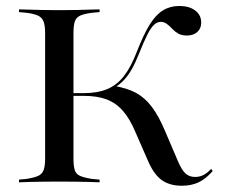

<svg xmlns="http://www.w3.org/2000/svg" viewBox="-20 -602 746 634"><path d="M166.1 -2.4Q141.1 -2.4 118.5 -2Q96 -1.6 77 -1.2Q58.1 -0.8 42.7 0V-8.9L67.7 -11.3Q92.7 -15.3 105.6 -21Q118.5 -26.6 123.8 -39.9Q129 -53.2 129 -78.2V-492.7Q129 -517.7 123.8 -531Q118.5 -544.4 105.6 -550.4Q92.7 -556.5 67.7 -559.7L42.7 -562.1V-571Q58.1 -571 77 -570.2Q96 -569.4 118.5 -569Q141.1 -568.5 166.1 -568.5H175H184.7Q210.5 -568.5 233.1 -569Q255.6 -569.4 274.6 -570.2Q293.5 -571 308.9 -571V-562.1L283.1 -559.7Q258.1 -556.5 244.8 -550.4Q231.5 -544.4 227 -531Q222.6 -517.7 222.6 -492.7V-78.2Q222.6 -53.2 227 -39.9Q231.5 -26.6 244.8 -21Q258.1 -15.3 283.1 -11.3L308.9 -8.9V0Q293.5 -0.8 274.6 -1.2Q255.6 -1.6 233.1 -2Q210.5 -2.4 184.7 -2.4H175ZM580.6 11.3Q538.7 11.3 512.5 -8.5Q486.3 -28.2 466.9 -75L427.4 -165.3Q408.9 -209.7 385.9 -235.9Q362.9 -262.1 331.9 -273.8Q300.8 -285.5 255.6 -285.5H215.3V-294.4H255.6Q301.6 -294.4 333.9 -307.7Q366.1 -321 389.5 -351.2Q412.9 -381.5 432.3 -432.3Q454 -487.9 474.2 -520.6Q494.4 -553.2 518.1 -567.7Q541.9 -582.3 571.8 -582.3Q604.8 -582.3 624.6 -567.3Q644.4 -552.4 644.4 -527.4Q644.4 -508.1 631.5 -496.4Q618.5 -484.7 597.6 -484.7Q579.8 -484.7 568.5 -491.1Q557.3 -497.6 548.8 -506.9Q540.3 -516.1 531 -523Q521.8 -529.8 510.5 -529.8Q499.2 -529.8 488.7 -520.2Q478.2 -510.5 466.9 -488.3Q455.6 -466.1 439.5 -425.8Q427.4 -395.2 415.3 -373.8Q403.2 -352.4 389.1 -337.5Q375 -322.6 357.3 -312.1L355.6 -318.5Q399.2 -311.3 428.6 -295.6Q458.1 -279.8 481 -249.6Q504 -219.4 525 -169.4L567.7 -69.4Q579.8 -41.1 592.3 -29.4Q604.8 -17.7 624.2 -17.7Q639.5 -17.7 652 -24.2Q664.5 -30.6 677.4 -44.4L682.3 -37.1Q658.9 -10.5 635.1 0.4Q611.3 11.3 580.6 11.3Z"/></svg>

Font: Playfair 144pt SemiExpanded Medium
Style: Regular
Weight: 500
Width: 6
Designer: Claus Eggers Sørensen
Foundry: Claus Eggers Sørensen
Version: Version 2.203